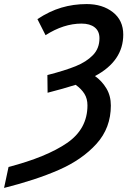

<svg xmlns="http://www.w3.org/2000/svg" viewBox="-73 -744 626 944"><path d="M-31 77Q156 28 256.5 -41Q357 -110 357 -226Q357 -259 342 -283Q327 -307 299 -327Q239 -308 161 -288L160 -375Q246 -397 299 -418.5Q352 -440 384 -473Q416 -506 416 -556Q416 -591 392.5 -609.5Q369 -628 328 -628Q240 -628 151 -571L111 -650Q170 -689 229 -706.5Q288 -724 353 -724Q431 -724 482 -684Q533 -644 533 -574Q533 -444 394 -370Q428 -346 450 -309.5Q472 -273 472 -225Q472 -115 401.5 -37Q331 41 217 91Q103 141 -53 180Z"/></svg>

Font: Noto Sans UI NarrowMedium
Style: Italic
Weight: 500
Width: 4
Italic angle: -12°
Designer: Monotype Design Team
Foundry: Monotype Imaging Inc.
Version: Version 1.001